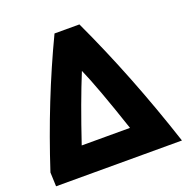

<svg xmlns="http://www.w3.org/2000/svg" viewBox="-130 -836 954 979"><g transform="rotate(-20 346.5 -346.5)"><path d="M204 -130H466Q382 -381 335 -487Q275 -341 204 -130ZM693 21H10L7 -55Q121 -404 269 -714H404Q564 -372 693 21Z"/></g></svg>

Font: Repo
Style: ExtraBold
Weight: 800
Designer: Stefan Peev
Foundry: Context Ltd
Version: Version 001.000